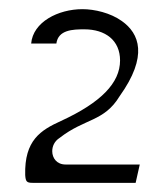

<svg xmlns="http://www.w3.org/2000/svg" viewBox="-20 -860 363 419"><path d="M51 -461H276L285 -501H123C104 -501 94 -515 94 -530C94 -541 99 -552 110 -559C165 -602 207 -594 241 -650C304 -738 284 -787 246 -814C221 -832 186 -840 160 -840C107 -840 52 -812 48 -765H103C107 -795 139 -796 164 -796C210 -796 242 -772 242 -728C242 -679 200 -636 113 -596C69 -576 33 -554 35 -478C36 -464 38 -461 51 -461ZM110 -557Z"/></svg>

Font: Charger Pro
Style: LitNar
Weight: 300
Designer: Jasper
Foundry: Cannot Into Space Fonts
Version: Version 1.09